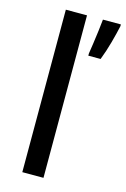

<svg xmlns="http://www.w3.org/2000/svg" viewBox="-123 -863 603 920"><g transform="rotate(15 179.0 -403.0)"><path d="M85 0V-806H190V0ZM246 -621V-632Q249 -650 253.5 -682Q258 -714 262.5 -748.5Q267 -783 269 -806H358V-797Q350 -760 337 -712.5Q324 -665 307 -621Z"/></g></svg>

Font: Menbere
Style: Regular
Weight: 400
Designer: Aleme Tadesse
Foundry: Sorkin Type Co
Version: Version 1.000